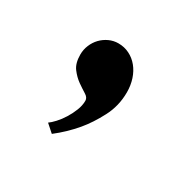

<svg xmlns="http://www.w3.org/2000/svg" viewBox="-59 -174 313 307"><g transform="rotate(30 97.5 -20.5)"><path d="M84 -109.9Q95.2 -109.9 104.5 -105.2Q113.8 -100.6 120.6 -92.3Q127.4 -84 131.1 -72.8Q134.8 -61.5 134.8 -48.8Q134.8 -23.4 123.5 -2Q112.3 19.5 99.1 35.2Q83.5 53.7 64 68.8L49.8 56.2Q54.2 53.2 60.3 46.6Q66.4 40 71.5 31.7Q76.7 23.4 80.3 14.2Q84 4.9 84 -3.9Q84 -9.8 77.1 -13.9Q70.3 -18.1 62 -23.9Q53.7 -29.8 46.9 -38.8Q40 -47.9 40 -64Q40 -73.2 43.5 -81.5Q46.9 -89.8 53 -96.2Q59.1 -102.5 67.1 -106.2Q75.2 -109.9 84 -109.9Z"/></g></svg>

Font: Rochester
Style: Regular
Weight: 400
Version: Version 1.006